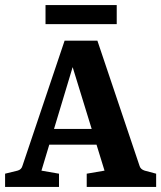

<svg xmlns="http://www.w3.org/2000/svg" viewBox="-26 -735 634 755"><path d="M150 -228H378L399 -166H133ZM523 -82Q527 -69 543 -64L588 -52V0H315V-52L385 -64L244 -522H275L137 -64L206 -52V0H-6V-52L43 -64Q58 -68 62 -82L228 -575H357ZM153 -715H433V-640H153Z"/></svg>

Font: Rasa
Style: Regular
Weight: 400
Designer: Anna Giedrys (Yrsa+Rasa design), David Brezina (Yrsa art-direction, Rasa art-direction, design)
Foundry: Rosetta Type Foundry
Version: Version 2.004